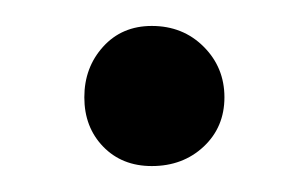

<svg xmlns="http://www.w3.org/2000/svg" viewBox="-20 -119 237 148"><path d="M97 -99Q121 -99 137 -83Q153 -67 153 -44Q153 -21 137 -6Q121 9 97 9Q74 9 59.5 -6Q45 -21 45 -44Q45 -67 59.5 -83Q74 -99 97 -99Z"/></svg>

Font: Karla Tamil Upright
Style: Regular
Weight: 400
Designer: Jonathan Pinhorn
Foundry: Jonathan Pinhorn
Version: Version 1.001